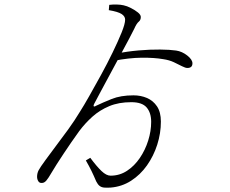

<svg xmlns="http://www.w3.org/2000/svg" viewBox="-20 -806 1040 870"><path d="M473 -760 475 -784Q492 -786 509.5 -785.5Q527 -785 540 -782Q555 -779 573.5 -769.5Q592 -760 605 -749.5Q618 -739 618 -729Q618 -715 608.5 -707.5Q599 -700 588 -675Q581 -660 563.5 -627.5Q546 -595 523.5 -553Q501 -511 478 -468.5Q455 -426 436 -390.5Q417 -355 407 -336Q403 -329 404.5 -325Q406 -321 416 -327Q445 -341 486 -357.5Q527 -374 585 -374Q618 -374 646 -362Q674 -350 691.5 -324Q709 -298 709 -255Q709 -202 692.5 -150.5Q676 -99 646 -56.5Q616 -14 574 13Q532 40 481 44Q464 45 452 44Q440 43 431.5 36.5Q423 30 416 16Q405 -10 394.5 -31.5Q384 -53 369 -79L389 -91Q418 -52 440 -31Q462 -10 481 -10Q522 -10 555.5 -32Q589 -54 613.5 -90Q638 -126 651.5 -169Q665 -212 665 -254Q665 -295 644.5 -319Q624 -343 575 -343Q518 -343 475 -325Q432 -307 399 -277.5Q366 -248 339 -212Q321 -187 303 -161Q285 -135 268.5 -110Q252 -85 237.5 -62.5Q223 -40 212 -21Q200 0 190.5 11.5Q181 23 170 23Q159 24 153.5 15Q148 6 148 -5Q148 -21 155 -34.5Q162 -48 187 -82Q204 -106 231.5 -142Q259 -178 289 -219.5Q319 -261 343 -301Q359 -326 384 -370Q409 -414 437.5 -466Q466 -518 490.5 -568.5Q515 -619 531 -658.5Q547 -698 547 -717Q547 -732 531 -742.5Q515 -753 473 -760ZM507 -563Q556 -573 608 -577.5Q660 -582 705.5 -581.5Q751 -581 778 -577Q805 -573 828.5 -554.5Q852 -536 852 -519Q852 -498 829 -498Q820 -498 804.5 -506Q789 -514 768 -524Q747 -534 719 -538Q679 -545 622 -544.5Q565 -544 493 -530Z"/></svg>

Font: Noto Serif TC
Style: Regular
Weight: 200
Designer: Ryoko NISHIZUKA 西塚涼子 (kana & ideographs); Frank Grießhammer (Latin, Greek & Cyrillic); Wenlong ZHANG 张文龙 (bopomofo); San
Foundry: Adobe
Version: Version 2.001;hotconv 1.1.0;makeotfexe 2.6.0